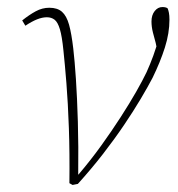

<svg xmlns="http://www.w3.org/2000/svg" viewBox="-20 -520 505 545"><path d="M177 0Q178 -85 175.5 -156.5Q173 -228 168.5 -284Q164 -340 160 -377Q156 -417 150 -437Q144 -457 135 -464Q126 -471 113 -471Q100 -471 85 -465Q70 -459 52 -447L43 -462Q63 -478 81.5 -488Q100 -498 120 -498Q143 -498 156 -486.5Q169 -475 176 -450Q183 -425 188 -382Q192 -348 195.5 -295.5Q199 -243 201 -174.5Q203 -106 202 -24L204 -26Q238 -66 267.5 -107Q297 -148 322.5 -187.5Q348 -227 366.5 -259.5Q385 -292 396 -315Q406 -337 415 -361.5Q424 -386 433 -419L430 -359L422 -398Q418 -412 414 -428Q410 -444 410 -459Q410 -477 419 -488.5Q428 -500 441 -500Q446 -500 450 -499Q454 -498 456 -496Q458 -491 459.5 -483.5Q461 -476 461 -464Q461 -426 448 -385Q435 -344 413 -299Q400 -274 379.5 -239.5Q359 -205 332 -165Q305 -125 272 -82.5Q239 -40 201 2L186 5Z"/></svg>

Font: Source Serif 4 ExtraLight
Style: Italic
Weight: 250
Italic angle: -12°
Designer: Frank Grießhammer
Foundry: Adobe Systems Incorporated
Version: Version 4.004;hotconv 1.0.116;makeotfexe 2.5.65601